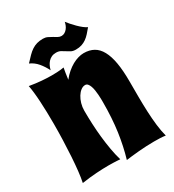

<svg xmlns="http://www.w3.org/2000/svg" viewBox="-192 -893 926 1022"><g transform="rotate(-30 271.5 -382.5)"><path d="M528.8 9.8Q513.7 7.3 495.6 6.6Q477.5 5.9 458 5.9Q434.6 5.9 410.4 7.1Q386.2 8.3 363.3 10.3Q340.3 12.2 319.8 14.6Q299.3 17.1 284.2 19Q305.2 -51.8 316.7 -132.3Q328.1 -212.9 328.1 -311Q328.1 -318.4 327.9 -330.6Q327.6 -342.8 326.7 -356.9Q325.7 -371.1 323.5 -385.5Q321.3 -399.9 317.1 -411.6Q313 -423.3 306.6 -430.7Q300.3 -438 291 -438Q277.3 -438 264.4 -428.2Q251.5 -418.5 241.5 -402.3Q231.4 -386.2 225.3 -365.2Q219.2 -344.2 219.2 -321.8Q219.2 -281.2 221.2 -239.5Q223.1 -197.8 227.5 -156.7Q231.9 -115.7 238.8 -76.4Q245.6 -37.1 255.9 -2Q247.6 -2.4 236.3 -3.4Q226.6 -3.9 213.4 -4.4Q200.2 -4.9 183.1 -4.9Q151.4 -4.9 109.9 -2.2Q68.4 0.5 20 7.8Q25.9 -19.5 30.3 -59.1Q34.7 -98.6 37.6 -145Q40.5 -191.4 42.2 -241.9Q43.9 -292.5 43.9 -341.8Q43.9 -378.4 43 -413.6Q42 -448.7 40.3 -480Q38.6 -511.2 35.6 -537.6Q32.7 -564 28.8 -583Q68.4 -576.2 102.1 -573.5Q135.7 -570.8 163.1 -570.8Q180.7 -570.8 194.6 -571.5Q208.5 -572.3 218.3 -573.2Q230 -574.7 238.8 -576.2Q235.8 -561 233.2 -543.9Q230.5 -526.9 228 -506.8Q244.1 -527.3 262.2 -542.7Q280.3 -558.1 298.6 -568.4Q316.9 -578.6 335 -583.7Q353 -588.9 369.1 -588.9Q404.3 -588.9 429.9 -574.5Q455.6 -560.1 472.4 -529.3Q489.3 -498.5 497.6 -450.7Q505.9 -402.8 505.9 -335.9Q505.9 -290 506.1 -242.7Q506.3 -195.3 508.3 -149.9Q510.3 -104.5 515.1 -63.7Q520 -22.9 528.8 9.8ZM459 -696.8Q445.8 -680.7 433.8 -667.5Q421.9 -654.3 408.7 -645Q395.5 -635.7 379.9 -630.6Q364.3 -625.5 343.8 -625.5Q326.7 -625.5 314.9 -631.6Q303.2 -637.7 292.5 -645Q281.7 -652.3 270.3 -658.4Q258.8 -664.6 242.7 -664.6Q227.1 -664.6 215.1 -658.9Q203.1 -653.3 194.6 -643.8Q186 -634.3 180.4 -622.3Q174.8 -610.4 171.9 -597.7Q157.7 -626.5 137.7 -650.4Q117.7 -674.3 89.8 -686.5Q107.9 -706.1 122.3 -720.7Q136.7 -735.4 151.4 -744.9Q166 -754.4 182.1 -759Q198.2 -763.7 219.7 -763.7Q234.9 -763.7 247.3 -757.8Q259.8 -752 271 -745.1Q282.2 -738.3 292.5 -732.4Q302.7 -726.6 314 -726.6Q324.7 -726.6 333.7 -731.9Q342.8 -737.3 349.4 -745.6Q356 -753.9 360.1 -763.9Q364.3 -773.9 365.7 -783.7Q373.5 -773.4 384.8 -760.7Q396 -748 408.4 -735.6Q420.9 -723.1 434.1 -712.6Q447.3 -702.1 459 -696.8Z"/></g></svg>

Font: Spicy Rice
Style: Regular
Weight: 400
Version: Version 1.000